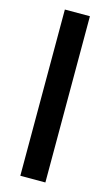

<svg xmlns="http://www.w3.org/2000/svg" viewBox="-117 -786 475 829"><g transform="rotate(15 121.0 -371.5)"><path d="M65 0V-743H177V0Z"/></g></svg>

Font: Saira Semi Condensed Medium
Style: Regular
Weight: 500
Width: 4
Designer: Hector Gatti with collaboration of the Omnibus-Type team
Foundry: Omnibus-Type
Version: Version 1.001; ttfautohint (v1.8)